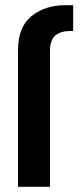

<svg xmlns="http://www.w3.org/2000/svg" viewBox="-20 -720 320 740"><path d="M262 -600.5H251Q214.5 -600.5 193.5 -583.5Q172.5 -566.5 172.5 -520.5V0H49.5V-527Q49.5 -616 101.5 -658Q153.5 -700 232 -700H262Z"/></svg>

Font: Overused Grotesk SemiBold
Style: Regular
Weight: 610
Version: Version 0.004